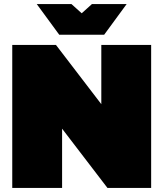

<svg xmlns="http://www.w3.org/2000/svg" viewBox="-20 -920 800 940"><path d="M40 0V-700H254L476 -410V-700H720V0H506L284 -290V0ZM270 -750 160 -900H330L380 -855L430 -900H600L490 -750Z"/></svg>

Font: Golos Text Black
Style: Regular
Weight: 900
Designer: A.Korolkova, Vitaly Kuzmin
Foundry: ParaType Ltd
Version: Version 2.004